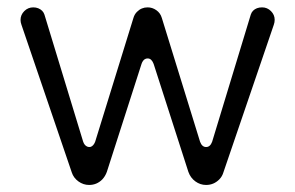

<svg xmlns="http://www.w3.org/2000/svg" viewBox="-20 -514 813 529"><path d="M225.6 -4.4Q246.6 -4.4 261.7 -19.5Q270 -28.3 274.4 -40.5L370.1 -338.4Q372.1 -343.8 373.8 -345.7Q375.5 -347.7 376 -348.6Q380.9 -353 386.7 -353Q392.6 -353 396.5 -349.1Q400.9 -344.7 403.3 -337.9L499 -40.5Q504.9 -23.9 518.3 -14.2Q531.7 -4.4 547.9 -4.4Q568.8 -4.4 584 -19.5Q592.3 -27.8 595.7 -39.6L734.4 -445.8Q736.8 -452.6 736.8 -459.5Q736.8 -473.1 726.6 -483.4Q716.3 -493.7 702.1 -493.7Q686.5 -493.7 677.2 -484.4Q672.9 -480 670.9 -473.6L564.5 -123.5Q559.1 -108.9 547.9 -108.9Q536.6 -108.9 531.2 -123.5L425.8 -464.8Q421.9 -478 410.9 -485.8Q399.9 -493.7 386.7 -493.7Q369.6 -493.7 357.4 -481.4Q350.6 -474.6 347.7 -464.8L242.2 -123.5Q237.8 -112.3 230 -109.4Q227.5 -108.9 225.8 -108.9Q224.1 -108.9 222.4 -109.4Q220.7 -109.9 219.7 -110.4Q212.4 -113.8 209 -124L102.5 -473.6Q98.6 -485.8 85.4 -491.2Q79.1 -493.7 71.8 -493.7Q57.1 -493.7 46.9 -483.4Q36.6 -473.1 36.6 -459Q36.6 -452.6 39.1 -445.8L177.7 -39.1Q182.6 -23.9 196 -14.2Q209.5 -4.4 225.6 -4.4Z"/></svg>

Font: YuPearl-ExtraLight
Style: ExtraLight
Weight: 200
Designer: Max Yao
Foundry: Max-Everyday
Version: Version 1.011; ttfautohint (v1.8.3)